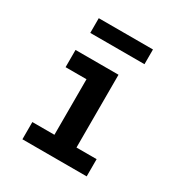

<svg xmlns="http://www.w3.org/2000/svg" viewBox="-154 -749 808 859"><g transform="rotate(30 250.0 -320.0)"><path d="M84 0V-89H198V-376H90V-465H312V-89H416V0ZM109 -564V-640H389V-564Z"/></g></svg>

Font: Ligconsolata
Style: Bold
Weight: 700
Monospace: yes
Designer: Raph Levien, Cyreal, Brenton Simpson
Foundry: Raph Levien, Cyreal, Google
Version: Version 3.001; ttfautohint (v1.8.2.53-6de2)